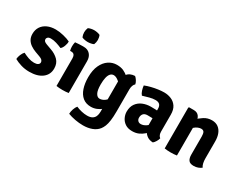

<svg xmlns="http://www.w3.org/2000/svg" viewBox="-103 -1259 2542 2028"><g transform="rotate(30 1167.5 -245.0)"><path d="M21 -34.5Q22 -59 34.2 -88.8Q46.5 -118.5 63.5 -135.5Q96 -118.5 131.5 -106Q167 -93.5 202 -93.5Q232.5 -93.5 248.5 -104.5Q264.5 -115.5 264.5 -132.5Q264.5 -148 253.2 -159.8Q242 -171.5 217 -180.5L161 -201Q126 -214 97.5 -233.5Q69 -253 52.2 -281.5Q35.5 -310 35.5 -350Q35.5 -400 59.2 -436.5Q83 -473 126.2 -493Q169.5 -513 227 -513Q273 -513 324.5 -500.2Q376 -487.5 408 -471.5Q409.5 -445.5 397.2 -413.5Q385 -381.5 367 -368Q336.5 -381.5 300.2 -393Q264 -404.5 228.5 -404.5Q206.5 -404.5 194.5 -394.2Q182.5 -384 182.5 -369Q182.5 -355 192.5 -345.5Q202.5 -336 224.5 -328L286 -305.5Q343 -285.5 380.8 -247.5Q418.5 -209.5 418.5 -146.5Q418.5 -72.5 361.8 -29Q305 14.5 205 14.5Q152 14.5 104 0Q56 -14.5 21 -34.5Z M680 0Q647 5.5 605.5 5.5Q565 5.5 531 0V-336Q531 -361 520.8 -377Q510.5 -393 484 -393H470Q463.5 -417.5 463.5 -443.5Q463.5 -456 465 -470.2Q466.5 -484.5 470 -497.5Q492 -500 515.2 -501.2Q538.5 -502.5 554 -502.5H575Q623 -502.5 651.5 -471.2Q680 -440 680 -387ZM500.5 -638Q500.5 -668 512 -694Q524.5 -700.5 544.2 -705Q564 -709.5 583.5 -709.5Q602.5 -709.5 623.2 -705Q644 -700.5 655 -694Q660.5 -681.5 663.5 -666.2Q666.5 -651 666.5 -638Q666.5 -608.5 655 -581.5Q644 -575 623.2 -570.8Q602.5 -566.5 583.5 -566.5Q564 -566.5 543.5 -570.8Q523 -575 512 -581.5Q500.5 -608.5 500.5 -638Z M1243.5 -430Q1230.5 -420.5 1223 -400Q1215.5 -379.5 1215.5 -354.5V-86.5Q1215.5 -18 1209.2 26.8Q1203 71.5 1191.5 100Q1180 128.5 1164.5 148.5Q1135.5 185 1087.5 203Q1039.5 221 980 221Q933 221 882.8 211.8Q832.5 202.5 794 187.5Q794 161 804.5 129.5Q815 98 831 79.5Q863 93.5 898.2 101.8Q933.5 110 966 110Q1004.5 110 1027.2 96.5Q1050 83 1060 59Q1070 35 1070 3.5V-358.5Q1070 -419 1101.8 -461.5Q1133.5 -504 1197 -506.5Q1211.5 -495.5 1226 -472.8Q1240.5 -450 1243.5 -430ZM774.5 -248Q774.5 -334.5 802 -393.5Q829.5 -452.5 875 -482.8Q920.5 -513 974 -513Q1022 -513 1056 -497.5Q1090 -482 1112.8 -459.2Q1135.5 -436.5 1148.5 -414.5L1124.5 -292.5Q1096 -345 1062 -373.2Q1028 -401.5 999.5 -401.5Q975 -401.5 958.8 -383.2Q942.5 -365 934.8 -330.5Q927 -296 927 -247.5Q927 -175 945.2 -142.8Q963.5 -110.5 990.5 -110.5Q1022 -110.5 1051.8 -131.8Q1081.5 -153 1101 -193.5L1122.5 -88.5Q1106.5 -61 1080.5 -39Q1054.5 -17 1022 -3.8Q989.5 9.5 953.5 9.5Q893 9.5 853.2 -23.2Q813.5 -56 794 -114Q774.5 -172 774.5 -248Z M1308 -136.5Q1308 -196 1335.8 -234.2Q1363.5 -272.5 1408.5 -290.8Q1453.5 -309 1505 -309Q1528.5 -309 1563 -307.8Q1597.5 -306.5 1625 -301V-206Q1602.5 -211 1572 -212Q1541.5 -213 1520 -213Q1485 -213 1469 -194.5Q1453 -176 1453 -146.5Q1453 -125 1466 -110.5Q1479 -96 1502 -96Q1533 -96 1565.5 -118Q1598 -140 1620 -179.5L1641 -83Q1621.5 -60 1596.2 -37.8Q1571 -15.5 1537.5 -0.5Q1504 14.5 1459.5 14.5Q1408 14.5 1374.5 -8.2Q1341 -31 1324.5 -65.8Q1308 -100.5 1308 -136.5ZM1756.5 -68.5Q1752 -48.5 1738.2 -25.8Q1724.5 -3 1710 8Q1667.5 6.5 1640.2 -12.5Q1613 -31.5 1598.5 -58.8Q1584 -86 1580 -112.5V-327.5Q1580 -361.5 1563.2 -378Q1546.5 -394.5 1512 -394.5Q1479 -394.5 1440.8 -384.2Q1402.5 -374 1363.5 -362Q1347.5 -380 1338.2 -409Q1329 -438 1326.5 -465.5Q1359.5 -479 1399.8 -489Q1440 -499 1480 -504.5Q1520 -510 1552.5 -510Q1597 -510 1637.2 -493.5Q1677.5 -477 1703 -439.8Q1728.5 -402.5 1728.5 -340V-136.5Q1728.5 -113.5 1735 -96.8Q1741.5 -80 1756.5 -68.5Z M1914 -505Q1957 -505 1978.5 -476Q2000 -447 2000 -397V0Q1967 5.5 1925.5 5.5Q1885 5.5 1850.5 0V-498L1857.5 -505ZM2275.5 -122.5Q2275.5 -93.5 2281 -68.2Q2286.5 -43 2299.5 -24Q2283 -10.5 2258.8 -1.5Q2234.5 7.5 2206.5 7.5Q2161.5 7.5 2144 -16.2Q2126.5 -40 2126.5 -84.5V-303.5Q2126.5 -339.5 2117 -356.5Q2107.5 -373.5 2081 -373.5Q2064.5 -373.5 2042.8 -364.8Q2021 -356 2000.2 -336.8Q1979.5 -317.5 1964 -286V-417.5Q1999 -452.5 2041.2 -480Q2083.5 -507.5 2136.5 -507.5Q2182.5 -507.5 2213.5 -484.8Q2244.5 -462 2260 -422.5Q2275.5 -383 2275.5 -331.5Z"/></g></svg>

Font: Signika Negative
Style: Bold
Weight: 700
Designer: Anna Giedry
Foundry: Anna Giedry
Version: Version 2.001